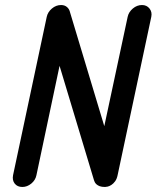

<svg xmlns="http://www.w3.org/2000/svg" viewBox="-20 -742 623 764"><path d="M166 -675Q170 -694 186.5 -708Q203 -722 223 -722Q237 -722 246.5 -714Q256 -706 259 -692L395 -240L488 -675Q492 -694 508.5 -708Q525 -722 545 -722Q564 -722 575 -708Q586 -694 582 -675L448 -45Q445 -30 438 -20.5Q431 -11 423 -6Q415 -1 408.5 0.5Q402 2 398 2Q385 2 377 -1Q369 -4 364 -8.5Q359 -13 357 -17.5Q355 -22 354 -25L217 -480L125 -45Q121 -25 104.5 -11.5Q88 2 69 2Q49 2 38.5 -11.5Q28 -25 32 -45Z"/></svg>

Font: VDS
Style: Italic
Weight: 400
Designer: artmaker
Foundry: artmaker
Version: Version 1.000 2009 initial release